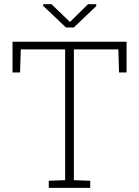

<svg xmlns="http://www.w3.org/2000/svg" viewBox="-20 -914 678 934"><path d="M217.3 0V-34.7L296.9 -37.6V-673.8H81.1L77.6 -561.5H41V-710.9H595.7V-561.5H559.1L555.7 -673.8H339.4V-37.6L418.9 -34.7V0ZM448.2 -893.6V-884.3L338.9 -780.3H300.8L189.9 -885.7V-893.6H230.5L320.3 -807.1L408.2 -893.6Z"/></svg>

Font: Roboto Slab ExtraLight
Style: Regular
Weight: 250
Designer: Google
Version: Version 2.000; ttfautohint (v1.8.1.43-b0c9)